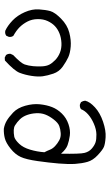

<svg xmlns="http://www.w3.org/2000/svg" viewBox="204 -681 592 1040"><g transform="rotate(90 500.0 -161.0)"><path d="M292 109.4 278.3 102.5Q270.5 92.8 271.5 78.1L278.3 63.5Q322.3 21.5 329.1 1.5Q335.9 -18.6 338.4 -43.9Q340.8 -69.3 339.4 -93.3Q337.9 -117.2 330.1 -132.3Q322.3 -147.5 305.2 -164.1Q288.1 -180.7 264.6 -189.9Q241.2 -199.2 212.4 -197.8Q183.6 -196.3 160.6 -187Q137.7 -177.7 121.6 -162.6Q105.5 -147.5 94.2 -123.5Q83 -99.6 83.5 -68.8Q84 -38.1 96.7 -13.7Q109.4 10.7 127.4 28.8Q145.5 46.9 173.8 62.5Q181.6 72.3 179.7 86.9L173.8 100.6Q163.1 109.4 146.5 106.4Q119.1 93.8 91.3 67.4Q63.5 41 45.9 1Q28.3 -39.1 30.8 -75.7Q33.2 -112.3 40 -137.2Q46.9 -162.1 81.1 -195.8Q115.2 -229.5 156.2 -240.2Q197.3 -251 232.4 -248Q267.6 -245.1 290 -234.9Q312.5 -224.6 340.3 -205.1Q368.2 -185.5 378.9 -153.8Q389.6 -122.1 393.1 -96.7Q396.5 -71.3 391.1 -36.1Q385.7 -1 374.5 28.3Q363.3 57.6 307.6 108.4Z M677.7 114.3Q654.3 110.4 634.8 99.1Q615.2 87.9 589.8 64Q564.5 40 552.7 -2Q541 -43.9 544.9 -81.1Q548.8 -118.2 560.1 -147Q571.3 -175.8 595.2 -200.2Q619.1 -224.6 652.3 -235.8Q685.5 -247.1 714.4 -243.2Q743.2 -239.3 766.1 -231Q789.1 -222.7 812.5 -195.3Q814.5 -298.8 808.1 -323.2Q801.8 -347.7 784.7 -362.3Q767.6 -377 751.5 -382.3Q735.4 -387.7 708 -387.2Q680.7 -386.7 650.4 -373.5Q620.1 -360.4 599.6 -342.3Q579.1 -324.2 571.3 -303.7Q560.5 -295.9 545.9 -297.9L533.2 -303.7Q526.4 -314.5 525.4 -326.2Q531.2 -351.6 561.5 -379.4Q591.8 -407.2 639.6 -423.3Q687.5 -439.5 723.6 -437Q759.8 -434.6 775.9 -427.7Q792 -420.9 820.3 -394.5Q848.6 -368.2 856.9 -338.4Q865.2 -308.6 867.7 -272.5Q870.1 -236.3 865.7 -183.6Q861.3 -130.9 852.5 -68.8Q843.8 -6.8 830.1 22.9Q816.4 52.7 785.2 77.6Q753.9 102.5 729 108.9Q704.1 115.2 677.7 114.3ZM721.7 57.6Q738.3 52.7 758.8 31.2Q779.3 9.8 790.5 -27.8Q801.8 -65.4 804.7 -105.5Q796.9 -120.1 791 -135.3Q785.2 -150.4 771 -163.6Q756.8 -176.8 739.7 -186Q722.7 -195.3 701.2 -193.8Q679.7 -192.4 662.6 -186Q645.5 -179.7 627 -155.8Q608.4 -131.8 600.1 -109.4Q591.8 -86.9 593.3 -60.5Q594.7 -34.2 603 -11.2Q611.3 11.7 626 26.9Q640.6 42 659.2 53.7Q677.7 65.4 721.7 57.6Z"/></g></svg>

Font: JasonHandwriting2
Style: Regular
Weight: 400
Version: Version 1.05.10